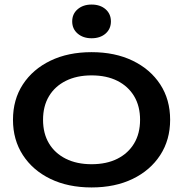

<svg xmlns="http://www.w3.org/2000/svg" viewBox="-20 -809 804 843"><path d="M382 14Q279 14 201.5 -23.5Q124 -61 80.5 -128Q37 -195 37 -283Q37 -372 80.5 -438.5Q124 -505 201.5 -542.5Q279 -580 382 -580Q485 -580 562.5 -542.5Q640 -505 683.5 -438.5Q727 -372 727 -283Q727 -195 683.5 -128Q640 -61 562.5 -23.5Q485 14 382 14ZM382 -88Q448 -88 495.5 -112Q543 -136 569 -179.5Q595 -223 595 -283Q595 -343 569 -386.5Q543 -430 495.5 -454Q448 -478 382 -478Q317 -478 269 -454Q221 -430 195 -386.5Q169 -343 169 -283Q169 -223 195 -179.5Q221 -136 269 -112Q317 -88 382 -88ZM382 -641Q345 -641 321 -661.5Q297 -682 297 -715Q297 -748 321 -768.5Q345 -789 382 -789Q420 -789 443.5 -768.5Q467 -748 467 -715Q467 -682 443.5 -661.5Q420 -641 382 -641Z"/></svg>

Font: Unbounded
Style: Regular
Weight: 400
Designer: Luke Prowse, Jean-Baptiste Morizot, Fátima Lázaro, Florian Runge
Foundry: NaN
Version: Version 1.701;gftools[0.9.28.dev5+ged2979d]